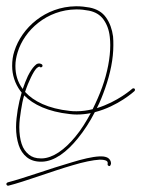

<svg xmlns="http://www.w3.org/2000/svg" viewBox="-20 -507 443 602"><path d="M299.3 -16.6H291.5C269.5 -15.6 238.8 -8.3 205.1 2C137.2 21.5 55.2 51.8 3.9 64.9C2 65.9 0 67.4 0 69.8V71.3C1 73.2 2.4 75.2 4.9 75.2H6.3C58.6 62 140.1 30.8 207.5 11.2C241.2 1 272.5 -5.4 292 -6.3H294.9C303.7 -6.3 309.6 -4.9 313.5 -2.9C317.4 -0.5 318.4 2 317.4 8.3V8.8C317.4 11.2 319.3 12.7 321.8 13.7H322.8C325.2 13.7 326.2 11.7 327.1 9.3C327.1 8.3 328.1 6.3 328.1 5.4C328.1 -2 324.2 -7.8 318.8 -11.7C314 -14.6 306.6 -16.6 299.3 -16.6ZM55.7 -208C84.5 -178.7 131.3 -156.7 198.2 -149.4C205.6 -148.4 213.4 -147.9 220.7 -147.9C235.4 -147.9 250 -149.4 264.6 -152.3C250 -125.5 234.4 -100.1 216.8 -79.1C183.1 -37.6 145.5 -11.2 111.3 -10.3H108.4C91.8 -10.3 80.1 -14.6 70.8 -22C60.5 -30.3 52.7 -41 47.9 -55.7C43 -70.3 40.5 -88.9 40.5 -108.4C40.5 -125 43 -143.6 45.9 -161.6C48.3 -177.2 51.3 -193.4 55.7 -208ZM218.8 -477.5H220.7C233.4 -477.5 245.6 -476.1 258.8 -473.6C278.3 -469.7 293.5 -460.9 304.2 -446.3C314.9 -431.6 321.8 -413.6 324.2 -391.6C325.2 -383.3 325.7 -374.5 325.7 -365.7C325.7 -326.2 316.9 -279.3 300.3 -233.4C292 -210.4 281.7 -187 270.5 -164.6C253.9 -160.6 237.8 -158.2 220.2 -158.2C213.4 -158.2 206.1 -158.2 199.2 -159.2C130.4 -166.5 85.4 -189.5 58.6 -218.8C64 -235.4 70.8 -252 77.1 -264.6C83.5 -277.8 89.4 -287.6 94.7 -293C97.2 -295.4 100.1 -296.9 102.1 -297.9C104 -298.8 104 -297.9 105 -296.9C106 -295.9 107.4 -295.9 108.4 -295.9C110.4 -295.9 111.3 -296.9 112.3 -297.9C113.3 -298.8 113.3 -300.3 113.3 -301.3C113.3 -303.2 112.3 -304.2 111.3 -305.2C107.4 -307.6 103.5 -308.6 99.1 -307.6C94.7 -306.6 92.3 -304.2 88.4 -300.3C81.5 -293.5 74.2 -282.2 67.4 -268.6C62 -256.8 56.2 -242.7 51.3 -228C34.7 -250 28.3 -274.4 28.3 -300.3C28.3 -314.9 30.8 -328.1 35.2 -342.8C56.2 -412.6 127.4 -476.6 218.8 -477.5ZM217.8 -487.3C122.1 -486.3 47.9 -419.9 24.9 -346.2C20 -331.5 18.1 -315.9 18.1 -300.3C18.1 -272.9 26.4 -245.6 43.9 -221.7C44.9 -219.7 46.9 -218.8 47.9 -216.8C43 -200.2 38.6 -181.6 35.6 -163.6C32.7 -145 30.3 -126 30.3 -108.4C30.3 -87.9 33.2 -68.8 38.6 -52.2C43.5 -36.6 52.7 -22.9 64.5 -13.7C75.7 -4.9 90.3 0 108.4 0H111.3C150.9 -1 189.9 -30.8 224.1 -73.2C243.7 -97.2 261.7 -125 277.3 -155.3C350.1 -173.8 401.4 -221.2 401.4 -221.2C402.3 -222.2 403.3 -224.1 403.3 -225.1C403.3 -226.1 402.8 -228 401.9 -229C400.9 -230 398.9 -230 397.9 -230C397 -230 396 -230 395 -229C395 -229 348.6 -187.5 283.7 -168C293.9 -187.5 302.2 -209 309.6 -230C326.2 -276.9 335.4 -323.2 335.4 -364.7C335.4 -374 335.4 -383.8 334.5 -392.6C331.5 -415.5 324.2 -435.5 312.5 -452.1C300.8 -468.8 283.2 -479 260.7 -483.4C247.1 -485.8 233.9 -487.3 220.7 -487.3Z"/></svg>

Font: Oshawa
Style: Regular
Weight: 400
Designer: Sadat Fauzi
Foundry: Intuisi Creative
Version: Version 001.000